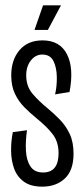

<svg xmlns="http://www.w3.org/2000/svg" viewBox="-20 -688 312 718"><path d="M138 10Q95 10 69.5 -8.5Q44 -27 33 -57Q22 -87 21.5 -123Q21 -159 28 -194L81 -201Q75 -160 77 -124Q79 -88 94 -65.5Q109 -43 141 -43Q199 -43 199 -115Q199 -157 177.5 -185.5Q156 -214 115 -247Q93 -265 71.5 -286.5Q50 -308 36 -337Q22 -366 22 -406Q22 -464 53 -500.5Q84 -537 139 -537Q204 -537 230.5 -485Q257 -433 240 -344L186 -335Q193 -365 192.5 -400Q192 -435 180 -459.5Q168 -484 138 -484Q113 -484 95.5 -462Q78 -440 78 -406Q78 -365 102 -337Q126 -309 158 -283Q181 -264 203.5 -241Q226 -218 240.5 -187.5Q255 -157 255 -113Q255 -51 222.5 -20.5Q190 10 138 10ZM159 -576H109L141 -668H208Z"/></svg>

Font: Bricolage Grotesque 96pt Condensed ExtraLight
Style: Regular
Weight: 200
Width: 3
Designer: Mathieu Triay
Foundry: Atelier Triay
Version: Version 1.001; ttfautohint (v1.8.4.7-5d5b);gftools[0.9.33.de